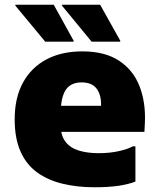

<svg xmlns="http://www.w3.org/2000/svg" viewBox="-20 -780 670 811"><path d="M379 11Q306 11 244 -4Q182 -19 136.5 -52Q91 -85 66.5 -140.5Q42 -196 42 -276Q42 -367 77 -431Q112 -495 176 -529Q240 -563 328 -563Q423 -563 483 -523.5Q543 -484 569.5 -415.5Q596 -347 592 -261L590 -223H160V-333H407V-338Q407 -382 387 -407Q367 -432 324 -432Q296 -432 276 -419Q256 -406 246 -375.5Q236 -345 236 -294V-255Q236 -208 256.5 -181.5Q277 -155 313 -144Q349 -133 397 -133Q443 -133 481.5 -141.5Q520 -150 541 -162H552V-13Q521 -1 479 5Q437 11 379 11ZM171 -604 45 -756V-760H207L291 -608V-604ZM367 -604 242 -756V-760H403L488 -608V-604Z"/></svg>

Font: Kufam ExtraBold
Style: Regular
Weight: 800
Designer: Wael Morcos, Artur Schmal
Foundry: Original Type
Version: Version 1.300; ttfautohint (v1.8.3)